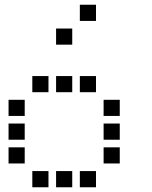

<svg xmlns="http://www.w3.org/2000/svg" viewBox="-20 -804 640 808"><path d="M317 -784Q316 -784 316 -784Q316 -784 316 -783V-717Q316 -716 316 -716Q316 -716 317 -716H383Q384 -716 384 -716Q384 -716 384 -717V-783Q384 -784 384 -784Q384 -784 383 -784ZM217 -684Q216 -684 216 -684Q216 -684 216 -683V-617Q216 -616 216 -616Q216 -616 217 -616H283Q284 -616 284 -616Q284 -616 284 -617V-683Q284 -684 284 -684Q284 -684 283 -684ZM117 -484Q116 -484 116 -484Q116 -484 116 -483V-417Q116 -416 116 -416Q116 -416 117 -416H183Q184 -416 184 -416Q184 -416 184 -417V-483Q184 -484 184 -484Q184 -484 183 -484ZM217 -484Q216 -484 216 -484Q216 -484 216 -483V-417Q216 -416 216 -416Q216 -416 217 -416H283Q284 -416 284 -416Q284 -416 284 -417V-483Q284 -484 284 -484Q284 -484 283 -484ZM317 -484Q316 -484 316 -484Q316 -484 316 -483V-417Q316 -416 316 -416Q316 -416 317 -416H383Q384 -416 384 -416Q384 -416 384 -417V-483Q384 -484 384 -484Q384 -484 383 -484ZM17 -384Q16 -384 16 -384Q16 -384 16 -383V-317Q16 -316 16 -316Q16 -316 17 -316H83Q84 -316 84 -316Q84 -316 84 -317V-383Q84 -384 84 -384Q84 -384 83 -384ZM417 -384Q416 -384 416 -384Q416 -384 416 -383V-317Q416 -316 416 -316Q416 -316 417 -316H483Q484 -316 484 -316Q484 -316 484 -317V-383Q484 -384 484 -384Q484 -384 483 -384ZM17 -284Q16 -284 16 -284Q16 -284 16 -283V-217Q16 -216 16 -216Q16 -216 17 -216H83Q84 -216 84 -216Q84 -216 84 -217V-283Q84 -284 84 -284Q84 -284 83 -284ZM417 -284Q416 -284 416 -284Q416 -284 416 -283V-217Q416 -216 416 -216Q416 -216 417 -216H483Q484 -216 484 -216Q484 -216 484 -217V-283Q484 -284 484 -284Q484 -284 483 -284ZM17 -184Q16 -184 16 -184Q16 -184 16 -183V-117Q16 -116 16 -116Q16 -116 17 -116H83Q84 -116 84 -116Q84 -116 84 -117V-183Q84 -184 84 -184Q84 -184 83 -184ZM417 -184Q416 -184 416 -184Q416 -184 416 -183V-117Q416 -116 416 -116Q416 -116 417 -116H483Q484 -116 484 -116Q484 -116 484 -117V-183Q484 -184 484 -184Q484 -184 483 -184ZM117 -84Q116 -84 116 -84Q116 -84 116 -83V-17Q116 -16 116 -16Q116 -16 117 -16H183Q184 -16 184 -16Q184 -16 184 -17V-83Q184 -84 184 -84Q184 -84 183 -84ZM217 -84Q216 -84 216 -84Q216 -84 216 -83V-17Q216 -16 216 -16Q216 -16 217 -16H283Q284 -16 284 -16Q284 -16 284 -17V-83Q284 -84 284 -84Q284 -84 283 -84ZM317 -84Q316 -84 316 -84Q316 -84 316 -83V-17Q316 -16 316 -16Q316 -16 317 -16H383Q384 -16 384 -16Q384 -16 384 -17V-83Q384 -84 384 -84Q384 -84 383 -84Z"/></svg>

Font: Doto SemiBold
Style: Regular
Weight: 600
Monospace: yes
Version: Version 1.000